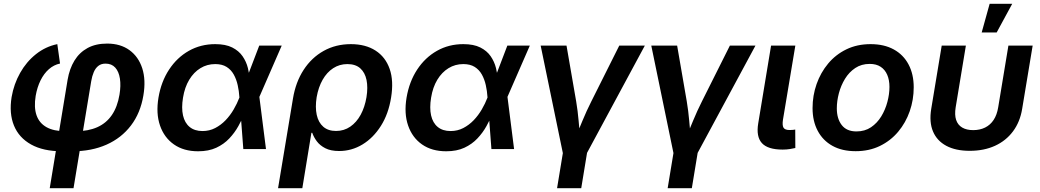

<svg xmlns="http://www.w3.org/2000/svg" viewBox="-20 -777 5423 1001"><path d="M239.3 204.1 332.5 -361.3Q342.3 -418.9 368.2 -461.2Q394 -503.4 436.5 -526.6Q479 -549.8 538.6 -549.8Q607.9 -549.8 655 -515.6Q702.1 -481.4 721.7 -420.7Q741.2 -359.9 727.5 -279.3Q712.4 -188 662.8 -122.8Q613.3 -57.6 535.4 -22.9Q457.5 11.7 357.9 11.7H303.2Q205.6 11.7 142.1 -23.7Q78.6 -59.1 52.7 -122.6Q26.9 -186 40.5 -271Q52.2 -338.9 85 -397Q117.7 -455.1 167.5 -494.6Q217.3 -534.2 278.8 -546.9L293 -445.8Q260.7 -439 234.9 -416.3Q209 -393.6 191.4 -357.9Q173.8 -322.3 166 -277.3Q156.2 -217.3 170.4 -176.3Q184.6 -135.3 222.4 -114Q260.3 -92.8 321.3 -92.8H375Q439.9 -92.8 487.1 -113.8Q534.2 -134.8 563.2 -177.2Q592.3 -219.7 603 -283.7Q610.8 -330.6 605.2 -367.2Q599.6 -403.8 580.8 -424.6Q562 -445.3 530.3 -445.3Q507.3 -445.3 492.4 -433.3Q477.5 -421.4 468.8 -400.9Q460 -380.4 455.6 -354L363.3 204.1Z M1012.7 11.7Q938 11.7 887 -23.9Q835.9 -59.6 814.2 -122.6Q792.5 -185.5 806.2 -268.1Q820.3 -351.6 861.6 -414.3Q902.8 -477.1 964.6 -512Q1026.4 -546.9 1102.1 -546.9Q1156.2 -546.9 1190.7 -529.5Q1225.1 -512.2 1244.6 -483.9Q1264.2 -455.6 1272.5 -422.1Q1280.8 -388.7 1282.7 -356.4H1321.8L1332 -273.4L1366.7 0H1248.5L1228 -271Q1226.1 -302.7 1219.2 -333.3Q1212.4 -363.8 1198.7 -388.4Q1185.1 -413.1 1161.6 -428Q1138.2 -442.9 1102.1 -442.9Q1059.6 -442.9 1024.9 -421.6Q990.2 -400.4 966.6 -361.3Q942.9 -322.3 934.1 -267.6Q925.3 -214.4 934.1 -175.3Q942.9 -136.2 968.8 -115Q994.6 -93.8 1035.6 -93.8Q1071.8 -93.8 1101.8 -109.4Q1131.8 -125 1156 -150.1Q1180.2 -175.3 1198.2 -206.3Q1216.3 -237.3 1228 -268.1L1331.5 -539.1H1448.7L1330.6 -268.1L1293.5 -187H1255.9Q1242.2 -154.8 1222.9 -119.9Q1203.6 -85 1175.5 -55.2Q1147.5 -25.4 1107.7 -6.8Q1067.9 11.7 1012.7 11.7Z M1429.7 204.1 1507.3 -262.7Q1521.5 -349.1 1563 -412.8Q1604.5 -476.6 1667.5 -511.7Q1730.5 -546.9 1809.1 -546.9Q1885.7 -546.9 1937.7 -513.4Q1989.7 -480 2011.5 -417.7Q2033.2 -355.5 2019 -268.6Q2005.4 -183.1 1965.8 -120.6Q1926.3 -58.1 1869.9 -23.9Q1813.5 10.3 1748 10.3Q1704.1 10.3 1676 -4.2Q1647.9 -18.6 1631.8 -40.3Q1615.7 -62 1607.9 -84.5H1603.5L1556.2 204.1ZM1731.9 -94.2Q1773.4 -94.2 1806.2 -116.7Q1838.9 -139.2 1860.4 -178.7Q1881.8 -218.3 1890.6 -270Q1898.9 -321.3 1890.9 -360.1Q1882.8 -398.9 1858.2 -420.9Q1833.5 -442.9 1791 -442.9Q1750 -442.9 1717 -421.4Q1684.1 -399.9 1662.1 -361.3Q1640.1 -322.8 1630.9 -270.5Q1622.6 -217.8 1631.3 -178Q1640.1 -138.2 1665.5 -116.2Q1690.9 -94.2 1731.9 -94.2Z M2306.2 11.7Q2231.4 11.7 2180.4 -23.9Q2129.4 -59.6 2107.7 -122.6Q2085.9 -185.5 2099.6 -268.1Q2113.8 -351.6 2155 -414.3Q2196.3 -477.1 2258.1 -512Q2319.8 -546.9 2395.5 -546.9Q2449.7 -546.9 2484.1 -529.5Q2518.6 -512.2 2538.1 -483.9Q2557.6 -455.6 2565.9 -422.1Q2574.2 -388.7 2576.2 -356.4H2615.2L2625.5 -273.4L2660.2 0H2542L2521.5 -271Q2519.5 -302.7 2512.7 -333.3Q2505.9 -363.8 2492.2 -388.4Q2478.5 -413.1 2455.1 -428Q2431.6 -442.9 2395.5 -442.9Q2353 -442.9 2318.4 -421.6Q2283.7 -400.4 2260 -361.3Q2236.3 -322.3 2227.5 -267.6Q2218.8 -214.4 2227.5 -175.3Q2236.3 -136.2 2262.2 -115Q2288.1 -93.8 2329.1 -93.8Q2365.2 -93.8 2395.3 -109.4Q2425.3 -125 2449.5 -150.1Q2473.6 -175.3 2491.7 -206.3Q2509.8 -237.3 2521.5 -268.1L2625 -539.1H2742.2L2624 -268.1L2586.9 -187H2549.3Q2535.6 -154.8 2516.4 -119.9Q2497.1 -85 2469 -55.2Q2440.9 -25.4 2401.1 -6.8Q2361.3 11.7 2306.2 11.7Z M2915.5 26.4 2798.8 -539.1H2933.6L2983.9 -248.5Q2992.2 -198.7 2996.6 -147.9Q3001 -97.2 3005.9 -45.9H2974.6Q2996.1 -97.2 3016.8 -147.7Q3037.6 -198.2 3063 -248.5L3208.5 -539.1H3341.8L3037.1 26.4ZM2884.3 204.1 2918.5 -3.4H3044.4L3010.3 204.1Z M3492.2 26.4 3375.5 -539.1H3510.3L3560.5 -248.5Q3568.8 -198.7 3573.2 -147.9Q3577.6 -97.2 3582.5 -45.9H3551.3Q3572.8 -97.2 3593.5 -147.7Q3614.3 -198.2 3639.6 -248.5L3785.2 -539.1H3918.5L3613.8 26.4ZM3460.9 204.1 3495.1 -3.4H3621.1L3586.9 204.1Z M4060.5 2.9Q3982.9 2.9 3952.1 -31Q3921.4 -64.9 3933.1 -134.3L4000 -539.1H4126.5L4062 -152.8Q4057.6 -124 4064.7 -111.6Q4071.8 -99.1 4096.7 -99.1Q4107.4 -99.1 4114 -99.9Q4120.6 -100.6 4126 -101.6L4126.5 -5.4Q4115.7 -2.9 4098.6 0Q4081.5 2.9 4060.5 2.9Z M4440.9 11.2Q4370.1 11.2 4320.1 -16.6Q4270 -44.4 4243.2 -95Q4216.3 -145.5 4216.3 -213.4Q4216.3 -278.8 4237.3 -338.6Q4258.3 -398.4 4297.6 -445.6Q4336.9 -492.7 4392.8 -519.8Q4448.7 -546.9 4519 -546.9Q4589.4 -546.9 4639.6 -519.3Q4689.9 -491.7 4716.8 -440.9Q4743.7 -390.1 4743.7 -321.8Q4743.7 -256.8 4722.9 -197Q4702.1 -137.2 4662.6 -90.1Q4623 -43 4567.1 -15.9Q4511.2 11.2 4440.9 11.2ZM4445.3 -91.8Q4488.8 -91.8 4521 -113.5Q4553.2 -135.3 4574.5 -170.2Q4595.7 -205.1 4606.4 -245.6Q4617.2 -286.1 4617.2 -323.7Q4617.2 -359.9 4605.7 -386.7Q4594.2 -413.6 4571.5 -428.7Q4548.8 -443.8 4514.2 -443.8Q4471.2 -443.8 4439 -422.4Q4406.7 -400.9 4385.5 -366.2Q4364.3 -331.5 4353.5 -290.8Q4342.8 -250 4342.8 -211.9Q4342.8 -158.2 4368.4 -125Q4394 -91.8 4445.3 -91.8Z M5035.6 9.3Q4962.4 9.3 4913.6 -16.8Q4864.7 -43 4844.2 -91.8Q4823.7 -140.6 4835 -209.5L4889.6 -539.1H5015.6L4962.4 -217.3Q4956.1 -178.2 4964.8 -151.9Q4973.6 -125.5 4996.3 -112.1Q5019 -98.6 5053.7 -98.6Q5088.9 -98.6 5116 -112.1Q5143.1 -125.5 5160.4 -151.9Q5177.7 -178.2 5184.1 -217.3L5237.3 -539.1H5363.8L5309.1 -209.5Q5297.9 -141.1 5261.2 -92Q5224.6 -43 5167.2 -16.8Q5109.9 9.3 5035.6 9.3ZM5098.1 -607.9 5139.6 -757.3H5257.3L5176.3 -607.9Z"/></svg>

Font: Inter 18pt SemiBold
Style: Italic
Weight: 600
Italic angle: -9.3988°
Designer: Rasmus Andersson
Foundry: rsms
Version: Version 4.001;git-66647c0bb